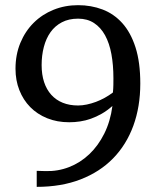

<svg xmlns="http://www.w3.org/2000/svg" viewBox="-20 -707 603 743"><path d="M418.9 -403.8Q418.9 -455.1 411.1 -497.6Q403.3 -540 386.5 -570.6Q369.6 -601.1 343.8 -617.9Q317.9 -634.8 282.2 -634.8Q246.1 -634.8 219.5 -620.8Q192.9 -606.9 175.5 -582.5Q158.2 -558.1 149.7 -525.4Q141.1 -492.7 141.1 -455.1Q141.1 -418.5 150.6 -389.4Q160.2 -360.4 178.5 -340.1Q196.8 -319.8 222.9 -309.3Q249 -298.8 282.2 -298.8Q298.3 -298.8 315.9 -302.5Q333.5 -306.2 351.1 -312.7Q368.7 -319.3 385.5 -328.6Q402.3 -337.9 417 -349.1Q418.5 -364.7 418.7 -378.7Q418.9 -392.6 418.9 -403.8ZM522.9 -383.8Q522.9 -294.4 496.1 -220.7Q469.2 -147 417.7 -94.2Q366.2 -41.5 291.7 -12.7Q217.3 16.1 122.1 16.1V-45.9L155.8 -44.9Q203.6 -43.5 247.1 -60.3Q290.5 -77.1 325.2 -109.9Q359.9 -142.6 383.5 -189.9Q407.2 -237.3 415 -296.9Q394.5 -278.8 373.5 -266.8Q352.5 -254.9 331.8 -247.6Q311 -240.2 290 -237.1Q269 -233.9 248 -233.9Q200.7 -233.9 162.4 -249.5Q124 -265.1 96.9 -292.7Q69.8 -320.3 54.9 -358.2Q40 -396 40 -440.9Q40 -495.6 58.8 -541Q77.6 -586.4 110.4 -618.9Q143.1 -651.4 187.3 -669.2Q231.4 -687 282.2 -687Q332.5 -687 376.5 -670.4Q420.4 -653.8 453.1 -617.7Q485.8 -581.5 504.4 -523.7Q522.9 -465.8 522.9 -383.8Z"/></svg>

Font: BabelStone Ogham Bound
Style: Regular
Weight: 400
Designer: Andrew West
Foundry: BabelStone
Version: Version 2.02 March 14, 2022